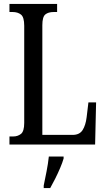

<svg xmlns="http://www.w3.org/2000/svg" viewBox="-20 -734 538 975"><path d="M28 0V-41H47Q70 -41 86.5 -54Q103 -67 103 -110V-603Q103 -647 86.5 -660Q70 -673 44 -673H28V-714H270V-673H253Q225 -673 210 -660.5Q195 -648 195 -606V-49H349Q384 -49 399.5 -73.5Q415 -98 420 -139L429 -214H468L463 0ZM202 208Q209 174 216.5 136Q224 98 228 61H303V71Q297 92 285.5 119Q274 146 260.5 173Q247 200 235 221H202Z"/></svg>

Font: Noto Serif Ethiopic ExtraCondensed
Style: Regular
Weight: 400
Width: 2
Designer: Monotype Design Team
Foundry: Monotype Imaging Inc.
Version: Version 2.102; ttfautohint (v1.8.4.7-5d5b)